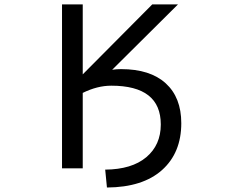

<svg xmlns="http://www.w3.org/2000/svg" viewBox="-20 -752 1040 860"><path d="M522.5 -442.4Q652.3 -442.4 722.2 -378.9Q792 -315.4 792 -200.2Q792 -67.4 705.6 9.8Q619.1 86.9 459 87.9L451.2 7.8Q570.3 6.8 635.3 -47.9Q700.2 -102.5 700.2 -194.3Q700.2 -368.2 478.5 -368.2Q416 -368.2 350.6 -335.9V2H257.8V-732.4H350.6V-418.9L662.1 -732.4H777.3L482.4 -439.5Q502 -442.4 522.5 -442.4Z"/></svg>

Font: GenEi Gothic M Regular
Style: Regular
Weight: 400
Designer: o_tamon (Modified); [Source Han Sans]
Ryoko NISHIZUKA  (kana & ideographs); Paul D. Hunt (Latin, Greek & Cyrillic); Wenl
Version: Version 1.1a;Original Version 1.004